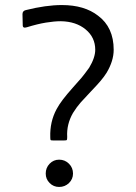

<svg xmlns="http://www.w3.org/2000/svg" viewBox="-20 -692 540 760"><path d="M430 -495Q430 -451 402 -404Q392 -388 377.5 -371Q363 -354 338 -328Q315 -304 299.5 -286.5Q284 -269 269 -245Q243 -200 246 -150Q246 -140 244.5 -138Q243 -136 233 -136H192Q182 -136 180.5 -137.5Q179 -139 179 -149Q177 -210 204 -260Q213 -277 228.5 -297.5Q244 -318 269 -346Q291 -370 303 -384.5Q315 -399 333 -424Q357 -464 357 -495Q357 -544 319 -575.5Q281 -607 221 -608Q195 -608 161.5 -602.5Q128 -597 86 -584Q70 -579 70 -592L69 -636Q69 -649 82 -652Q122 -662 157.5 -667Q193 -672 225 -672Q314 -672 368 -630Q430 -584 430 -495ZM214 -60Q237 -60 253 -44Q269 -28 269 -5Q269 17 253 32.5Q237 48 214 48Q192 48 176.5 32.5Q161 17 161 -5Q161 -28 176.5 -44Q192 -60 214 -60Z"/></svg>

Font: NanumGothicCoding
Style: Regular
Weight: 400
Monospace: yes
Designer: Kwon Bruce; Nicolas Noh; Sung-woo Choi; Go-un Cha; Soo-hyun Park;
Foundry: NHN Corporation
Version: Version 2.000;PS 1;hotconv 1.0.49;makeotf.lib2.0.14853